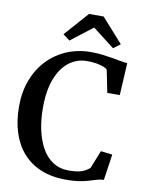

<svg xmlns="http://www.w3.org/2000/svg" viewBox="-103 -1044 862 1127"><g transform="rotate(10 327.5 -480.0)"><path d="M370 11Q285.5 11 220.8 -15.5Q156 -42 112.2 -91.5Q68.5 -141 46.2 -210.5Q24 -280 24 -365.5Q24 -452.5 51.2 -523.8Q78.5 -595 127.5 -646Q176.5 -697 242.5 -724.8Q308.5 -752.5 386 -752.5Q422 -752.5 453.2 -748.8Q484.5 -745 511.5 -740.2Q538.5 -735.5 562 -731.2Q585.5 -727 605.5 -725.5L595 -533H520.5L493.5 -667Q486.5 -674.5 470.2 -681Q454 -687.5 429.5 -692Q405 -696.5 372 -696.5Q312 -696.5 264.8 -660.5Q217.5 -624.5 190.5 -554.5Q163.5 -484.5 163.5 -381Q163.5 -312 176.5 -251Q189.5 -190 215.5 -143.8Q241.5 -97.5 281.8 -71.2Q322 -45 377 -45Q412.5 -45 435.8 -50Q459 -55 474 -63.8Q489 -72.5 500 -82L543 -189.5L612 -181.5L589.5 -27Q567.5 -26 547.5 -20Q527.5 -14 504 -6.8Q480.5 0.5 448.2 5.8Q416 11 370 11ZM248 -797 207.5 -827.5 334.5 -971H421.5L549 -828L508 -797L378 -897.5Z"/></g></svg>

Font: Merriweather 28pt SemiBold
Style: Regular
Weight: 600
Version: Version 2.100